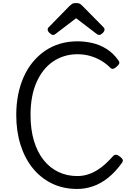

<svg xmlns="http://www.w3.org/2000/svg" viewBox="-20 -1225 858 1264"><path d="M488 19Q396 19 322 -17Q248 -53 195.5 -118Q143 -183 115 -272Q87 -361 87 -468Q87 -539 99.5 -602Q112 -665 136.5 -719.5Q161 -774 196 -816.5Q231 -859 276 -890Q321 -921 375 -937Q429 -953 490 -953Q538 -953 587 -942Q636 -931 680.5 -903.5Q725 -876 760 -827Q768 -815 764.5 -806Q761 -797 748 -786Q735 -774 724.5 -772Q714 -770 705 -780Q677 -808 643 -827.5Q609 -847 570.5 -857.5Q532 -868 490 -868Q445 -868 405 -856Q365 -844 330 -820.5Q295 -797 268 -763Q241 -729 221 -684.5Q201 -640 191 -585.5Q181 -531 181 -468Q181 -373 203.5 -298Q226 -223 267 -171.5Q308 -120 364.5 -93Q421 -66 488 -66Q525 -66 557 -76Q589 -86 618.5 -104Q648 -122 674 -146Q700 -170 726 -199Q735 -208 746.5 -206Q758 -204 771 -193Q785 -182 788 -173Q791 -164 783 -153Q739 -92 691 -54Q643 -16 592 1.5Q541 19 488 19ZM329 -995Q320 -995 307 -1007Q294 -1019 294 -1029Q294 -1032 294.5 -1036Q295 -1040 300 -1045L437 -1185Q444 -1192 453 -1198.5Q462 -1205 481 -1205Q500 -1205 508.5 -1198.5Q517 -1192 524 -1185L662 -1045Q667 -1040 667.5 -1036Q668 -1032 668 -1029Q668 -1019 655.5 -1007Q643 -995 633 -995Q626 -995 621 -998.5Q616 -1002 608 -1008L481 -1105L354 -1008Q347 -1002 341.5 -998.5Q336 -995 329 -995Z"/></svg>

Font: Playwrite US Modern
Style: Regular
Weight: 400
Designer: Veronika Burian, José Scaglione
Foundry: TypeTogether
Version: Version 1.002